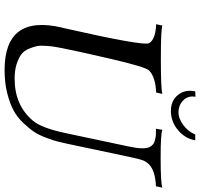

<svg xmlns="http://www.w3.org/2000/svg" viewBox="-38 -844 895 860"><g transform="rotate(90 410.0 -413.5)"><path d="M820 -693 814 -664Q743 -661 715 -632Q702 -619 696 -601Q690 -583 681 -539L623 -265Q617 -239 613 -222.5Q609 -206 597 -173.5Q585 -141 570.5 -119Q556 -97 530.5 -70Q505 -43 473.5 -26Q442 -9 395.5 2.5Q349 14 293 14Q43 14 103 -243Q105 -248 105 -250Q186 -607 173 -633Q157 -662 88 -665L94 -693Q109 -686 244 -686Q382 -686 400 -693L394 -665Q324 -662 295 -633Q279 -616 243.5 -463Q208 -310 195 -243Q191 -221 189 -210Q187 -199 185 -173Q183 -147 186 -131.5Q189 -116 198 -94.5Q207 -73 223 -61Q239 -49 266.5 -40Q294 -31 332 -31Q452 -31 521 -114Q553 -153 575 -256L635 -539Q651 -611 638 -636Q633 -645 626 -651Q619 -657 608 -659.5Q597 -662 591 -663Q585 -664 571.5 -664Q558 -664 556 -664L561 -693Q577 -685 685 -685Q803 -685 820 -693ZM389 -840 413 -841Q407 -809 428.5 -787Q450 -765 484 -765Q510 -765 539 -786Q568 -807 582 -840H608Q600 -794 562 -762.5Q524 -731 476 -731Q430 -731 404.5 -763Q379 -795 389 -840Z"/></g></svg>

Font: GFS Artemisia
Style: Italic
Weight: 400
Italic angle: -12°
Designer: Takis Katsoulidis and George D. Matthiopoulos
Foundry: George Matthiopoulos and Takis Katsoulidis
Version: Version 1.0